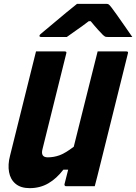

<svg xmlns="http://www.w3.org/2000/svg" viewBox="-20 -967 707 997"><path d="M134 10Q88 10 61 -12.5Q34 -35 27 -73.5Q20 -112 32 -158Q60 -268 87 -379Q114 -490 142 -600Q148 -625 154.5 -650Q161 -675 167 -700H316Q328 -700 324 -689L201 -194Q189 -150 228 -150Q259 -150 288.5 -160.5Q318 -171 363 -205Q394 -329 425 -453Q456 -577 487 -700H636Q648 -700 644 -689L500 -110Q493 -80 485.5 -52Q478 -24 472 0H323Q318 0 316 -3.5Q314 -7 315 -11Q324 -47 334 -86H309Q274 -40 231 -15Q188 10 134 10ZM380 -947H533Q540 -947 544.5 -944Q549 -941 559 -928Q567 -918 585 -892.5Q603 -867 625 -835.5Q647 -804 667 -775H540Q529 -775 525.5 -777Q522 -779 515 -785Q505 -795 489 -812.5Q473 -830 451 -857Q447 -857 441 -857Q407 -831 378.5 -811.5Q350 -792 327 -775H194Q184 -775 185 -782Q186 -786 190.5 -790Q195 -794 212 -808Q234 -826 264 -851.5Q294 -877 325 -902.5Q356 -928 380 -947Z"/></svg>

Font: Recursive Mn Lnr St XBd
Style: Italic
Weight: 800
Italic angle: -15°
Monospace: yes
Version: Version 1.079;hotconv 1.0.112;makeotfexe 2.5.65598; ttfautoh